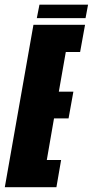

<svg xmlns="http://www.w3.org/2000/svg" viewBox="-63 -778 386 798"><path d="M-43 0H171.5L191 -113H131.5L161.5 -286H222L242 -397H181.5L210.5 -562H270L290.5 -675H76ZM90 -702.5H292.5L303 -758.5H101Z"/></svg>

Font: Anybody UltraCondensed ExtraBold
Style: Italic
Weight: 800
Width: 1
Italic angle: -10°
Version: Version 1.113;gftools[0.9.25]